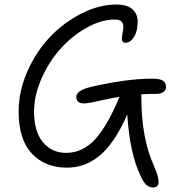

<svg xmlns="http://www.w3.org/2000/svg" viewBox="-20 -728 779 845"><path d="M350.1 -272.9Q315.9 -272.9 315.9 -301.8Q315.9 -329.6 378.9 -345.2Q536.1 -381.8 650.9 -381.8Q685.5 -381.8 698.2 -372.1Q710.9 -362.3 710.9 -344.2Q710.9 -332.5 700 -323.7Q689 -314.9 668.9 -314.9Q643.1 -314.9 601.1 -313Q602.1 -308.1 602.1 -296.9Q602.1 -120.1 658.2 3.9Q678.2 49.8 678.2 73.2Q678.2 84.5 671.6 90.8Q665 97.2 653.8 97.2Q635.7 97.2 623 84.7Q610.4 72.3 597.2 43Q551.3 -53.7 540 -224.1Q510.7 -156.7 478 -109.9Q445.3 -63 411.4 -37.4Q377.4 -11.7 344.5 -1Q311.5 9.8 273.9 9.8Q178.2 9.8 120.1 -52.2Q62 -114.3 62 -237.8Q62 -326.2 100.3 -413.3Q138.7 -500.5 199.2 -564.5Q259.8 -628.4 337.9 -668.2Q416 -708 492.2 -708Q539.6 -708 562.7 -687.3Q585.9 -666.5 585.9 -633.8Q585.9 -591.8 570.1 -565.9Q554.2 -540 532.2 -540Q519.5 -540 517.3 -550.5Q515.1 -561 518.3 -575.9Q521.5 -590.8 522.9 -606Q524.4 -621.1 515.9 -631.6Q507.3 -642.1 485.8 -642.1Q425.3 -642.1 360.6 -605.7Q295.9 -569.3 245.4 -512.5Q194.8 -455.6 162.4 -381.6Q129.9 -307.6 129.9 -236.8Q129.9 -148.9 168.9 -102.1Q208 -55.2 271 -55.2Q344.7 -55.2 399.7 -116.2Q454.6 -177.2 505.9 -301.8Q474.6 -296.9 440.4 -289.3Q406.2 -281.7 384.8 -277.3Q363.3 -272.9 350.1 -272.9Z"/></svg>

Font: Shantell Sans Normal
Style: Regular
Weight: 300
Designer: Stephen Nixon, Anya Danilova, Shantell Martin
Foundry: Arrow Type
Version: Version 1.006;[559af2be0]